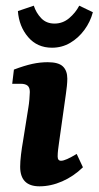

<svg xmlns="http://www.w3.org/2000/svg" viewBox="-20 -649 347 676"><path d="M212 -318 188 -148Q186 -134 184.5 -121.5Q183 -109 183 -98Q183 -83 195 -83Q203 -83 216.5 -89Q230 -95 250 -107L272 -60Q239 -28 199 -10.5Q159 7 119 7Q51 7 51 -62Q51 -80 54 -105Q57 -130 61 -152L80 -271Q82 -282 83.5 -299.5Q85 -317 85 -325Q85 -341 77 -347.5Q69 -354 53 -354H23L29 -404Q66 -418 93.5 -424Q121 -430 148 -430Q186 -430 201.5 -415Q217 -400 217 -372Q217 -361 215.5 -346Q214 -331 212 -318ZM163 -481Q111 -481 79 -518.5Q47 -556 43 -610L99 -629Q107 -604 125 -585Q143 -566 172 -566Q201 -566 223.5 -585Q246 -604 259 -629L307 -606Q298 -572 277 -543.5Q256 -515 227 -498Q198 -481 163 -481Z"/></svg>

Font: Yrsa
Style: Italic
Weight: 400
Italic angle: -7.10001°
Designer: Anna Giedrys (Yrsa+Rasa design), David Brezina (Yrsa art-direction, Rasa art-direction, design)
Foundry: Rosetta Type Foundry
Version: Version 2.004